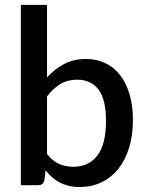

<svg xmlns="http://www.w3.org/2000/svg" viewBox="-20 -760 604 788"><path d="M65.5 0H135.5C143.2 0 149.2 -1.7 153.5 -5C157.8 -8.3 160.8 -13.8 162.5 -21.5L167 -61C175.7 -50.3 184.8 -40.8 194.2 -32.2C203.8 -23.8 214.2 -16.6 225.5 -10.8C236.8 -4.9 249.2 -0.4 262.5 2.8C275.8 5.9 290.7 7.5 307 7.5C340.3 7.5 370.5 0.9 397.5 -12.2C424.5 -25.4 447.5 -44.1 466.5 -68.2C485.5 -92.4 500.1 -121.4 510.3 -155.2C520.4 -189.1 525.5 -226.7 525.5 -268C525.5 -306.7 521 -341.4 512 -372.2C503 -403.1 490.2 -429.3 473.5 -451C456.8 -472.7 436.6 -489.2 412.8 -500.8C388.9 -512.2 362.2 -518 332.5 -518C299.2 -518 269.5 -511.2 243.5 -497.5C217.5 -483.8 194 -465.5 173 -442.5V-740H65.5ZM296.5 -433C334.5 -433 363.8 -419.5 384.3 -392.5C404.8 -365.5 415 -322.7 415 -264C415 -199.7 403.2 -152.2 379.5 -121.5C355.8 -90.8 322.8 -75.5 280.5 -75.5C259.5 -75.5 240.1 -79.4 222.3 -87.2C204.4 -95.1 188 -108.7 173 -128V-364.5C190 -386.5 208.3 -403.4 227.8 -415.3C247.3 -427.1 270.2 -433 296.5 -433Z"/></svg>

Font: Lato Semibold
Style: Regular
Weight: 600
Designer: Lukasz Dziedzic
Foundry: tyPoland Lukasz Dziedzic
Version: Version 2.006; 2014-01-15